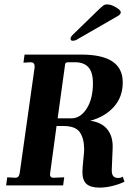

<svg xmlns="http://www.w3.org/2000/svg" viewBox="-20 -846 627 876"><path d="M356 -61Q356 -76 360 -116Q364 -152 364 -163Q364 -213 345 -241.5Q326 -270 274 -271H238L208 -50Q208 -35 224 -35L273 -37L268 0H8L13 -37L50 -35Q67 -35 70 -57L138 -539V-543Q138 -562 120 -562L87 -560L92 -597H350Q446 -597 493 -565.5Q540 -534 540 -470Q540 -404 500 -359Q460 -314 392 -295Q444 -288 470 -255.5Q496 -223 494 -170L490 -74Q489 -53 496 -43.5Q503 -34 519 -34Q531 -34 540 -40L548 -17Q526 -6 494.5 2Q463 10 434 10Q394 10 375 -6.5Q356 -23 356 -61ZM404 -466Q404 -516 383.5 -539Q363 -562 322 -562H291Q278 -562 277 -552L243 -306H305Q347 -306 375.5 -350.5Q404 -395 404 -466ZM302 -669Q302 -675 306 -680.5Q310 -686 322 -697L430 -802Q447 -818 453 -822Q459 -826 469 -826Q486 -826 508.5 -813Q531 -800 531 -790Q531 -780 516 -772L337 -669Q324 -660 312 -660Q302 -660 302 -669Z"/></svg>

Font: Unna
Style: Bold Italic
Weight: 700
Italic angle: -8.05°
Designer: Jorge de Buen Unna
Foundry: Omnibus-Type
Version: Version 2.008